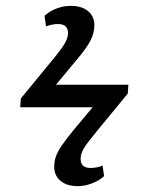

<svg xmlns="http://www.w3.org/2000/svg" viewBox="-20 -576 485 655"><path d="M245 59Q208 59 186.5 41Q165 23 165 -7Q165 -25 170.5 -41.5Q176 -58 191 -80Q206 -102 234 -136L296 -210H49L51 -240L157 -369Q190 -409 201 -428Q212 -447 212 -463Q212 -494 178 -494Q158 -494 137 -486L132 -522Q149 -538 173 -547Q197 -556 221 -556Q259 -556 280.5 -538Q302 -520 302 -490Q302 -464 288.5 -437.5Q275 -411 240 -370L171 -287H418L416 -257L310 -128Q276 -87 265.5 -69Q255 -51 255 -34Q255 -3 289 -3Q310 -3 330 -11L335 25Q319 40 294 49.5Q269 59 245 59Z"/></svg>

Font: Literata 12pt
Style: Italic
Weight: 400
Italic angle: -2°
Designer: Latin by Veronika Burian and Jose Scaglione. Greek by Irene Vlachou. Cyrillic by Vera Evstafieva
Foundry: TypeTogether
Version: Version 3.002